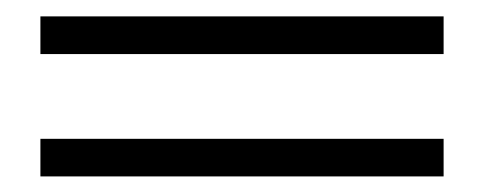

<svg xmlns="http://www.w3.org/2000/svg" viewBox="-20 -371 602 239"><path d="M30.3 -151.4V-198.2H532.2V-151.4ZM30.3 -303.7V-350.6H532.2V-303.7Z"/></svg>

Font: Theano Old Style
Style: Regular
Weight: 400
Designer: Alexey Kryukov
Version: Version 2.00